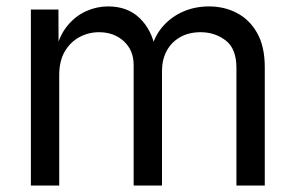

<svg xmlns="http://www.w3.org/2000/svg" viewBox="-20 -572 912 592"><path d="M75.2 0V-542.5H160.2L160.6 -422.4H153.8Q165 -465.8 189.5 -494.6Q213.9 -523.4 246.1 -537.8Q278.3 -552.2 313.5 -552.2Q373.5 -552.2 410.9 -515.9Q448.2 -479.5 459 -421.4H446.8Q456.5 -461.4 482.2 -490.7Q507.8 -520 544.4 -536.1Q581.1 -552.2 624.5 -552.2Q671.9 -552.2 710.9 -531.7Q750 -511.2 773.2 -469.7Q796.4 -428.2 796.4 -364.7V0H709V-362.8Q709 -421.9 675.8 -447.3Q642.6 -472.7 598.6 -472.7Q562 -472.7 535.2 -457.3Q508.3 -441.9 493.9 -415Q479.5 -388.2 479.5 -353.5V0H392.1V-371.6Q392.1 -417 361.8 -444.8Q331.5 -472.7 285.2 -472.7Q253.4 -472.7 225.3 -457.8Q197.3 -442.9 179.9 -413.6Q162.6 -384.3 162.6 -340.3V0Z"/></svg>

Font: Inter 16pt
Style: Regular
Weight: 400
Version: Version 4.001;git-66647c0bb